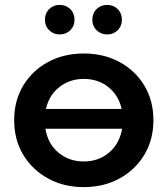

<svg xmlns="http://www.w3.org/2000/svg" viewBox="-20 -759 686 786"><path d="M323 7Q241 7 176.5 -28.5Q112 -64 75 -125.5Q38 -187 38 -267Q38 -347 75 -408.5Q112 -470 176.5 -505Q241 -540 323 -540Q405 -540 469.5 -505Q534 -470 571 -408.5Q608 -347 608 -267Q608 -187 571 -125.5Q534 -64 469.5 -28.5Q405 7 323 7ZM323 -98Q383 -98 426 -134Q469 -170 480 -232H166Q176 -170 219.5 -134Q263 -98 323 -98ZM168 -313H478Q465 -370 423 -403Q381 -436 323 -436Q266 -436 223.5 -403Q181 -370 168 -313ZM224 -618Q199 -618 181.5 -635Q164 -652 164 -678Q164 -705 181.5 -722Q199 -739 224 -739Q250 -739 267.5 -722Q285 -705 285 -678Q285 -652 267.5 -635Q250 -618 224 -618ZM419 -618Q393 -618 375.5 -635Q358 -652 358 -678Q358 -705 375.5 -722Q393 -739 419 -739Q444 -739 461.5 -722Q479 -705 479 -678Q479 -652 461.5 -635Q444 -618 419 -618Z"/></svg>

Font: Montserrat SemiBold
Style: Regular
Weight: 600
Designer: Julieta Ulanovsky
Foundry: Julieta Ulanovsky
Version: Version 9.000; ttfautohint (v1.8.4.7-5d5b)